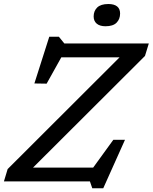

<svg xmlns="http://www.w3.org/2000/svg" viewBox="-36 -926 780 980"><path d="M723.5 -704 704 -640.5 104 -42 93.5 -70.5H439.5L542.5 -212.5H602L491 35H435L423 0H-16L3 -63L602.5 -661.5L612.5 -633.5H277L202 -499L139.5 -500L215.5 -738.5H264.5L292.5 -704ZM502.5 -792Q473.5 -792 457.8 -805.2Q442 -818.5 442 -842Q442 -870 460.2 -887.8Q478.5 -905.5 517 -905.5Q546.5 -905.5 561.8 -893.2Q577 -881 577 -857Q577 -828.5 559 -810.2Q541 -792 502.5 -792Z"/></svg>

Font: Newsreader 7pt
Style: Italic
Weight: 400
Italic angle: -17°
Designer: Hugues Gentile
Foundry: Production Type
Version: Version 1.003